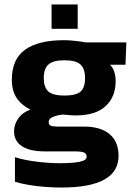

<svg xmlns="http://www.w3.org/2000/svg" viewBox="-20 -664 603 860"><path d="M211 -535V-644H328V-535ZM255 176Q220 176 181 173Q142 170 107 164Q72 158 47 150V40Q87 53 143 60Q199 67 246 67Q307 67 337.5 60.5Q368 54 368 38Q368 24 356 19Q344 14 309 14H178Q114 14 78.5 -9Q43 -32 43 -76Q43 -106 61.5 -133Q80 -160 116 -173Q75 -194 54 -226Q33 -258 33 -307Q33 -399 92.5 -441.5Q152 -484 267 -484Q291 -484 320.5 -480.5Q350 -477 364 -474H546L542 -374H473Q498 -349 498 -300Q498 -231 453.5 -189Q409 -147 319 -147Q304 -147 289.5 -148.5Q275 -150 261 -151Q235 -148 216.5 -140Q198 -132 198 -117Q198 -105 207.5 -101Q217 -97 236 -97H357Q430 -97 470.5 -63.5Q511 -30 511 34Q511 176 255 176ZM268 -236Q321 -236 341 -254Q361 -272 361 -314Q361 -356 340.5 -375Q320 -394 268 -394Q219 -394 197.5 -375.5Q176 -357 176 -314Q176 -274 196 -255Q216 -236 268 -236Z"/></svg>

Font: Kanit SemiBold
Style: Regular
Weight: 600
Designer: Katatrad Team
Foundry: CadsonDemak
Version: Version 2.000; ttfautohint (v1.8.3)